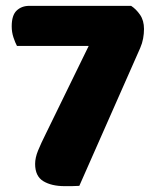

<svg xmlns="http://www.w3.org/2000/svg" viewBox="-20 -628 522 656"><path d="M428 -608Q445 -597 458.5 -577.5Q472 -558 472 -529Q472 -513 469 -496.5Q466 -480 459 -464L251 7Q237 8 224.5 8Q212 8 201 8Q156 8 128 -9Q100 -26 100 -68Q100 -89 110 -113.5Q120 -138 137 -172L283 -471H38Q32 -482 26 -500Q20 -518 20 -538Q20 -576 37 -592Q54 -608 80 -608Z"/></svg>

Font: Baloo Bhai
Style: Regular
Weight: 400
Designer: Supriya Tembe, Noopur Datye and Ek Type
Foundry: Ek Type
Version: Version 1.100;PS 1.000;hotconv 1.0.88;makeotf.lib2.5.647800;